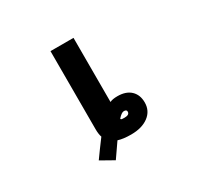

<svg xmlns="http://www.w3.org/2000/svg" viewBox="-175 -971 1351 1299"><g transform="rotate(-30 500.0 -321.0)"><path d="M543 -119.1Q543.9 -114.3 547.9 -112.3Q551.8 -110.4 573.2 -110.4Q611.3 -110.4 611.3 -135.7Q611.3 -151.4 589.8 -151.4Q571.3 -151.4 543 -119.1ZM372.1 -78.1Q363.3 -102.5 363.3 -140.6V-751H543V-250Q563.5 -260.7 602.5 -260.7Q668.9 -260.7 705.6 -226.1Q742.2 -191.4 742.2 -131.8Q742.2 -66.4 690.9 -27.8Q639.6 10.7 554.7 10.7Q493.2 10.7 454.1 -2Q416 51.8 377 109.4L276.4 52.7Q319.3 -7.8 372.1 -78.1Z"/></g></svg>

Font: Gen Shin Gothic Monospace Heavy
Style: Bold
Weight: 800
Designer: [Source Han Sans]
Ryoko NISHIZUKA  (kana & ideographs); Paul D. Hunt (Latin, Greek & Cyrillic); Wenlong ZHANG  (bopomofo
Version: Version 1.002.20150607